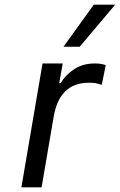

<svg xmlns="http://www.w3.org/2000/svg" viewBox="-20 -797 510 817"><path d="M161 -527H247L232 -443H238Q258 -478 295.5 -502.5Q333 -527 384 -527Q409 -527 430 -520L413 -436Q398 -441 387 -443Q376 -445 358 -445Q232 -445 208 -298L157 0H71ZM250 -598 379 -777H470L319 -598Z"/></svg>

Font: Be Vietnam
Style: Italic
Weight: 400
Italic angle: -9.33299°
Designer: Gabriel Lam
Foundry: TypeRant
Version: Version 3.000